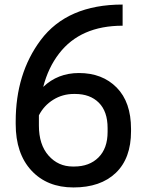

<svg xmlns="http://www.w3.org/2000/svg" viewBox="-20 -812 640 844"><path d="M519 -699Q334 -699 240 -577Q192 -515 170 -430Q234 -491 327 -491Q430 -491 493 -427Q556 -363 556 -245V-235Q556 -116 489 -52Q422 12 303 12Q187 12 118 -62.5Q49 -137 49 -267V-278Q49 -489 159 -636Q276 -792 519 -792ZM151 -305V-260Q151 -176 193.5 -128Q236 -80 300 -80H306Q373 -80 413 -120Q453 -160 453 -232V-249Q453 -322 414.5 -360.5Q376 -399 310 -399H305Q255 -399 214 -373.5Q173 -348 151 -305Z"/></svg>

Font: Coupeur_Texte
Style: Regular
Weight: 400
Designer: Léa Rolland
Version: Version 1.000;PS 001.000;hotconv 1.0.88;makeotf.lib2.5.64775